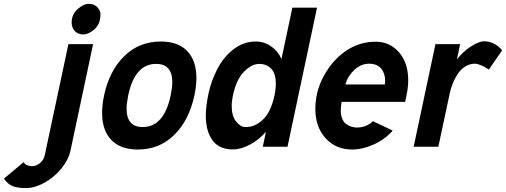

<svg xmlns="http://www.w3.org/2000/svg" viewBox="-170 -749 2583 980"><path d="M195.8 -634.3Q195.8 -675.8 226.3 -702.6Q256.8 -729.5 283.9 -729.5Q311 -729.5 326.9 -712.2Q342.8 -694.8 342.8 -675.8Q342.8 -626.5 312.5 -599.9Q282.2 -573.2 255.1 -573.2Q228 -573.2 211.9 -590.6Q195.8 -607.9 195.8 -634.3ZM-149.9 162.6 -49.3 78.6Q-45.4 86.9 -33.9 93Q-22.5 99.1 -3.9 99.1Q14.6 99.1 33.7 83.7Q52.7 68.4 58.1 44.9L179.2 -523.9H305.2L190.4 17.1Q180.2 65.9 143.3 111.1Q106.4 156.2 56.9 183.6Q7.3 210.9 -36.1 210.9Q-79.6 210.9 -105 201.2Q-130.4 191.4 -149.9 162.6Z M484.4 -262.2Q476.1 -221.7 476.1 -194.3Q476.1 -100.6 558.6 -100.6Q667 -100.6 701.2 -262.2Q709.5 -302.7 709.5 -329.1Q709.5 -422.9 627 -422.9Q518.1 -422.9 484.4 -262.2ZM361.3 -262.2Q388.7 -389.2 464.8 -463.1Q541 -537.1 650.9 -537.1Q739.7 -537.1 786.1 -488Q832.5 -439 832.5 -350.6Q832.5 -309.6 822.3 -262.2Q794.9 -134.8 719.2 -60.3Q643.6 14.2 533.7 14.2Q444.8 14.2 397.9 -34.9Q351.1 -84 351.1 -172.9Q351.1 -213.9 361.3 -262.2Z M1171.4 0 1187.5 -76.7Q1153.3 -36.6 1106.9 -11.5Q1060.5 13.7 1018.6 13.7Q948.2 13.7 914.3 -33.2Q880.4 -80.1 880.4 -159.2Q880.4 -206.1 894.3 -271.5Q908.2 -336.9 939.9 -397.9Q971.7 -459 1022.7 -498Q1073.7 -537.1 1135.7 -537.1Q1178.2 -537.1 1213.9 -512.5Q1249.5 -487.8 1266.6 -447.8L1322.3 -710H1448.2L1297.4 0ZM1019 -262.2Q1012.7 -233.4 1012.7 -207.5Q1012.7 -156.7 1035.2 -128.7Q1057.6 -100.6 1082.5 -100.6Q1107.4 -100.6 1127.2 -108.6Q1147 -116.7 1167.5 -134.3Q1212.4 -173.3 1231 -262.2Q1237.8 -293.5 1237.8 -321.8Q1237.8 -374.5 1213.9 -398.7Q1189.9 -422.9 1152.6 -422.9Q1115.2 -422.9 1075.9 -383.5Q1036.6 -344.2 1019 -262.2Z M1592.8 -317.9H1794.4Q1795.9 -327.6 1795.9 -336.4Q1795.9 -374.5 1775.4 -399.2Q1754.9 -423.8 1713.6 -423.8Q1672.4 -423.8 1638.7 -392.3Q1605 -360.8 1592.8 -317.9ZM1651.4 -98.1Q1699.7 -98.1 1733.4 -130.4L1834.5 -82.5Q1794.4 -36.6 1736.8 -11.2Q1679.2 14.2 1627.4 14.2Q1544.4 14.2 1491.9 -43.5Q1439.5 -101.1 1439.5 -193.4Q1439.5 -305.7 1508.3 -402.3Q1553.2 -465.8 1614.3 -501Q1675.3 -536.1 1747.6 -536.1Q1819.8 -536.1 1866.7 -481.9Q1913.6 -427.7 1913.6 -338.9Q1913.6 -302.7 1904.8 -262.2L1897.9 -229H1573.7Q1569.3 -205.6 1569.3 -183.1Q1569.3 -160.6 1577.4 -141.8Q1585.4 -123 1599.1 -114.3Q1623.5 -98.1 1651.4 -98.1Z M2325.2 -394Q2279.3 -423.8 2253.7 -423.8Q2228 -423.8 2205.1 -409.7Q2182.1 -395.5 2166.5 -372.1Q2137.2 -327.6 2125 -270L2067.4 0H1941.4L2052.7 -523.9H2178.7L2162.1 -445.3Q2191.4 -484.4 2232.7 -511.2Q2273.9 -538.1 2300.8 -538.1Q2354 -538.1 2393.1 -492.2Z"/></svg>

Font: Tuffy
Style: BoldItalic
Weight: 700
Italic angle: -12°
Designer: Thatcher Ulrich, Karoly Barta, Michael Everson
Version: Version 001.271